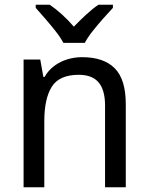

<svg xmlns="http://www.w3.org/2000/svg" viewBox="-20 -786 624 806"><path d="M325 -546Q415 -546 461.5 -499.5Q508 -453 508 -349V0H421V-343Q421 -408 394 -440Q367 -472 311 -472Q229 -472 197.5 -422Q166 -372 166 -278V0H79V-536H149L162 -463H167Q183 -491 208 -509.5Q233 -528 263 -537Q293 -546 325 -546ZM454 -753Q436 -734 413 -708Q390 -682 369 -655.5Q348 -629 336 -606H246Q234 -629 213 -655.5Q192 -682 169.5 -708Q147 -734 130 -753V-766H189Q214 -749 240.5 -725Q267 -701 290 -674Q316 -701 342 -725Q368 -749 393 -766H454Z"/></svg>

Font: Noto Sans Display
Style: Regular
Weight: 400
Designer: Monotype Design Team
Foundry: Monotype Imaging Inc.
Version: Version 2.003